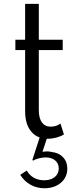

<svg xmlns="http://www.w3.org/2000/svg" viewBox="-20 -724 413 1024"><path d="M235 16C265.5 16 298.5 7 321 -7L302.5 -65C287.5 -54 270 -48.5 250.5 -48.5C210 -48.5 187 -79.5 187 -136V-457H314.5V-512H187V-703.5H114V-512H62V-457H114V-132C114 -85 124.5 -48.5 146 -23C158.5 -7.5 173.5 3 191.5 9L152.5 129.5L156.5 132.5C173 122.5 202 115.5 224 115.5C265.5 115.5 293.5 139 293.5 174.5C293.5 212 262.5 237.5 216.5 237.5C174.5 237.5 143 220 122.5 185.5L88 208.5C116.5 254 162.5 280 217 280C252.5 280 282 270 305 250.5C327.5 231 339 205.5 339 175C339 150.5 331.5 130.5 316 114.5C300.5 98 280 89 255 86.5C241.5 83 233 83.5 231 83.5C224 83.5 216 84.5 206.5 85.5L229.5 16C231 16 233 16 235 16Z"/></svg>

Font: Spartan
Style: Regular
Weight: 400
Designer: Matt Bailey, Mirko Velimirovic
Foundry: Matt Bailey
Version: Version 1.003